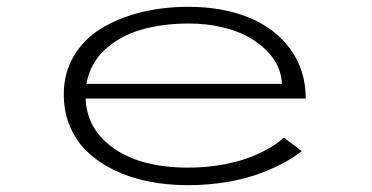

<svg xmlns="http://www.w3.org/2000/svg" viewBox="-20 -532 1090 563"><path d="M864.5 -89Q846 -73.5 818 -57.8Q790 -42 748.8 -25.8Q707.5 -9.5 650.5 0.8Q593.5 11 531.5 11Q470 11 415.2 0Q360.5 -11 315.2 -33Q270 -55 236.8 -86.5Q203.5 -118 185.2 -161Q167 -204 167 -255Q167 -318 196.5 -367.8Q226 -417.5 276.8 -448.5Q327.5 -479.5 392.8 -495.8Q458 -512 532.5 -512Q632 -512 709.2 -480.8Q786.5 -449.5 831.5 -387.8Q876.5 -326 876.5 -243H231Q235 -151 315.5 -95.8Q396 -40.5 531.5 -40.5Q585.5 -40.5 634.2 -49.5Q683 -58.5 717.2 -72.5Q751.5 -86.5 775 -100.8Q798.5 -115 812 -129ZM533.5 -463Q455.5 -463 392.8 -444.5Q330 -426 286.8 -385.5Q243.5 -345 233.5 -286H806.5Q806 -311.5 795 -336.5Q784 -361.5 761.2 -384.2Q738.5 -407 706.8 -424.5Q675 -442 630.2 -452.5Q585.5 -463 533.5 -463Z"/></svg>

Font: League Mono Extended UltraLight
Style: Regular
Weight: 200
Width: 9
Designer: Tyler Finck
Foundry: The League of Moveable Type / Tyler Finck
Version: Version 2.210